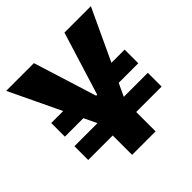

<svg xmlns="http://www.w3.org/2000/svg" viewBox="-172 -792 925 925"><g transform="rotate(-45 290.5 -329.5)"><path d="M46 -138V-232H546V-138ZM46 -297V-390H239V-297ZM368 -297V-390H546V-297ZM213 -6V-211L2 -653H191L292 -330H299L399 -653H579L373 -212V-6Z"/></g></svg>

Font: Bricolage Grotesque 24pt SemiCondensed ExtraBold
Style: Regular
Weight: 800
Width: 4
Designer: Mathieu Triay
Foundry: Atelier Triay
Version: Version 1.001;gftools[0.9.33.dev8+g029e19f]